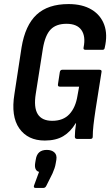

<svg xmlns="http://www.w3.org/2000/svg" viewBox="-20 -683 553 944"><path d="M200 8Q117 8 75 -51.5Q33 -111 51 -221L86 -450Q104 -559 160 -611Q216 -663 317 -663Q385 -663 430 -636Q475 -609 492.5 -561Q510 -513 495 -449Q494 -438 484 -438H401Q388 -438 391 -450Q402 -504 380.5 -535Q359 -566 307 -566Q256 -566 229 -538Q202 -510 191 -445L156 -223Q145 -155 165.5 -122Q186 -89 237 -89Q291 -89 321.5 -122Q352 -155 361 -213L369 -257H274Q263 -257 265 -269L274 -328Q276 -340 286 -340H469Q482 -340 479 -328L450 -145Q443 -99 439.5 -67.5Q436 -36 436 -11Q436 0 425 0H359Q348 0 348 -11Q348 -24 349.5 -41Q351 -58 354 -77H352Q327 -35 291 -13.5Q255 8 200 8ZM155 241Q144 241 147 230L172 162Q160 159 155 148Q150 137 153 118L156 101Q163 54 210 54Q234 54 247.5 66.5Q261 79 257 103L254 120Q252 133 248 144.5Q244 156 238 170L208 230Q203 241 193 241Z"/></svg>

Font: Sofia Sans Condensed
Style: Bold Italic
Weight: 700
Italic angle: -9°
Version: Version 4.100